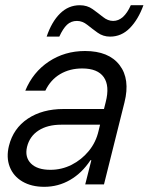

<svg xmlns="http://www.w3.org/2000/svg" viewBox="-20 -705 568 734"><path d="M149.2 9.2Q100 9.2 65.4 -11.2Q30.8 -31.7 17.1 -67.5Q3.3 -103.3 14.2 -147.5Q30.8 -214.2 86.3 -251.3Q141.7 -288.3 223.3 -288.3H377.5L384.2 -315Q400 -376.7 376.7 -410Q353.3 -443.3 294.2 -443.3Q246.7 -443.3 210 -421.7Q173.3 -400 153.3 -358.3H76.7Q105.8 -429.2 166.7 -469.6Q227.5 -510 305 -510Q395.8 -510 437.1 -456.2Q478.3 -402.5 455.8 -313.3L377.5 0H305.8L329.2 -92.5H325.8Q293.3 -43.3 247.9 -17.1Q202.5 9.2 149.2 9.2ZM172.5 -55.8Q215.8 -55.8 253.8 -75Q291.7 -94.2 319.2 -127.5Q346.7 -160.8 356.7 -204.2L362.5 -228.3H214.2Q161.7 -228.3 127.5 -206.2Q93.3 -184.2 83.3 -143.3Q74.2 -104.2 98.3 -80Q122.5 -55.8 172.5 -55.8ZM158.3 -565Q177.5 -621.7 209.6 -653.3Q241.7 -685 285 -685Q313.3 -685 334.2 -670Q355 -655 373.8 -640Q392.5 -625 412.5 -625Q453.3 -625 480 -685H528.3Q508.3 -630 476.2 -597.5Q444.2 -565 400.8 -565Q374.2 -565 353.3 -580Q332.5 -595 313.8 -610Q295 -625 274.2 -625Q251.7 -625 236.2 -610.4Q220.8 -595.8 206.7 -565Z"/></svg>

Font: Funnel Sans Light Light
Style: Italic
Weight: 300
Italic angle: -14.036°
Version: Version 1.000